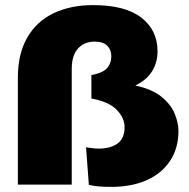

<svg xmlns="http://www.w3.org/2000/svg" viewBox="-20 -723 740 752"><path d="M415 9Q387 9 365.5 7Q344 5 328 1L317 -146Q331 -144 343 -142.5Q355 -141 367 -141Q413 -141 440.5 -161Q468 -181 468 -225Q468 -261 437 -293Q406 -325 338 -337V-429Q382 -437 399 -456Q416 -475 416 -503Q416 -528 400 -544Q384 -560 350 -560Q310 -560 285.5 -533Q261 -506 261 -453V0H50V-419Q50 -512 86.5 -575.5Q123 -639 189.5 -671Q256 -703 345 -703Q470 -703 533.5 -654Q597 -605 597 -522Q597 -479 576 -444.5Q555 -410 510 -388Q576 -374 613 -343.5Q650 -313 664.5 -277Q679 -241 679 -211Q679 -143 646.5 -93.5Q614 -44 555 -17.5Q496 9 415 9Z"/></svg>

Font: Paytone One
Style: Regular
Weight: 400
Designer: Vernon Adams
Foundry: Vernon Adams
Version: Version 1.002; ttfautohint (v1.8.4.7-5d5b);gftools[0.9.23]